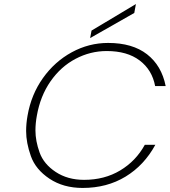

<svg xmlns="http://www.w3.org/2000/svg" viewBox="-20 -921 838 948"><path d="M643 -857 425 -733 432 -770 651 -901ZM116 -350Q134 -454 192 -535.5Q250 -617 334.5 -663Q419 -709 514 -709Q634 -709 706 -653Q778 -597 798 -496H746Q731 -576 669.5 -622.5Q608 -669 507 -669Q426 -669 353 -630.5Q280 -592 229.5 -519.5Q179 -447 162 -350Q155 -312 155 -277Q155 -225 175.5 -168Q196 -111 255 -72Q314 -33 395 -33Q496 -33 573.5 -79.5Q651 -126 695 -206H747Q692 -105 600 -49Q508 7 388 7Q293 7 224.5 -38.5Q156 -84 132.5 -150Q109 -216 109 -274Q109 -311 116 -350Z"/></svg>

Font: Fz Poppins ExtLt
Style: Italic
Weight: 200
Italic angle: -10°
Designer: Ninad Kale (Devanagari), Jonny Pinhorn (Latin)
Foundry: Indian Type Foundry
Version: Vit hóa bi Vntype.Com & FontZin.Com